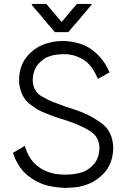

<svg xmlns="http://www.w3.org/2000/svg" viewBox="-20 -924 630 963"><path d="M289.1 -813.5Q296.9 -822.3 304.7 -832Q311.5 -840.8 319.3 -849.6Q326.2 -857.4 332 -865.2Q337.9 -872.1 344.7 -879.9Q349.6 -885.7 355.5 -891.6Q360.4 -898.4 365.2 -904.3Q366.2 -904.3 367.2 -904.3Q368.2 -904.3 369.1 -904.3Q376 -904.3 381.8 -904.3Q388.7 -904.3 395.5 -904.3Q399.4 -904.3 404.3 -904.3Q409.2 -904.3 413.1 -904.3Q418.9 -904.3 424.8 -904.3Q431.6 -904.3 437.5 -904.3Q437.5 -903.3 439.5 -900.4Q437.5 -897.5 432.6 -892.6Q419.9 -877.9 408.2 -863.3Q395.5 -848.6 383.8 -834Q375 -824.2 367.2 -814.5Q358.4 -804.7 349.6 -794.9Q342.8 -787.1 335.9 -778.3Q329.1 -770.5 322.3 -762.7Q321.3 -762.7 320.3 -762.7Q319.3 -762.7 319.3 -762.7Q312.5 -762.7 305.7 -762.7Q298.8 -762.7 292 -762.7Q287.1 -762.7 282.2 -762.7Q277.3 -762.7 273.4 -762.7Q268.6 -762.7 264.6 -762.7Q259.8 -762.7 255.9 -762.7Q254.9 -762.7 253.9 -763.7Q253.9 -764.6 252.9 -765.6Q249 -769.5 245.1 -774.4Q241.2 -778.3 238.3 -783.2Q229.5 -793 220.7 -802.7Q212.9 -813.5 204.1 -823.2Q195.3 -833 187.5 -842.8Q178.7 -852.5 170.9 -862.3Q162.1 -872.1 154.3 -880.9Q146.5 -890.6 138.7 -900.4Q138.7 -901.4 139.6 -902.3Q140.6 -903.3 140.6 -904.3Q143.6 -904.3 145.5 -904.3Q148.4 -904.3 151.4 -904.3Q157.2 -904.3 164.1 -904.3Q170.9 -904.3 177.7 -904.3Q181.6 -904.3 186.5 -904.3Q190.4 -904.3 195.3 -904.3Q199.2 -904.3 204.1 -904.3Q208 -904.3 212.9 -904.3Q212.9 -904.3 213.9 -903.3Q213.9 -902.3 214.8 -901.4Q223.6 -890.6 232.4 -879.9Q242.2 -869.1 251 -858.4Q256.8 -851.6 263.7 -843.8Q269.5 -835.9 276.4 -829.1Q278.3 -826.2 280.3 -824.2Q282.2 -821.3 284.2 -819.3Q285.2 -817.4 287.1 -816.4Q288.1 -815.4 289.1 -813.5ZM294.9 -718.8Q323.2 -717.8 349.6 -712.9Q376 -708 402.3 -697.3Q423.8 -687.5 442.4 -673.8Q460.9 -660.2 477.5 -642.6Q494.1 -624 506.8 -604.5Q519.5 -584 529.3 -560.5Q528.3 -559.6 526.4 -558.6Q525.4 -558.6 523.4 -557.6Q518.6 -554.7 512.7 -551.8Q506.8 -548.8 502 -544.9Q498 -543 495.1 -541Q491.2 -539.1 487.3 -537.1Q484.4 -536.1 477.5 -532.2Q471.7 -528.3 471.7 -528.3Q469.7 -531.2 467.8 -536.1Q459 -554.7 449.2 -571.3Q439.5 -587.9 425.8 -602.5Q414.1 -614.3 401.4 -623Q388.7 -630.9 374 -637.7Q361.3 -642.6 348.6 -646.5Q335.9 -649.4 322.3 -651.4Q319.3 -651.4 317.4 -651.4Q315.4 -651.4 312.5 -652.3Q310.5 -652.3 305.7 -652.3Q300.8 -652.3 294.9 -652.3Q273.4 -651.4 252.9 -648.4Q232.4 -644.5 212.9 -635.7Q198.2 -627.9 186.5 -617.2Q174.8 -607.4 165 -593.8Q146.5 -566.4 144.5 -530.3Q141.6 -494.1 161.1 -465.8Q172.9 -449.2 191.4 -439.5Q209 -429.7 226.6 -420.9Q260.7 -406.2 260.7 -407.2Q260.7 -407.2 310.5 -388.7Q332 -381.8 352.5 -375Q374 -367.2 395.5 -359.4Q406.2 -354.5 417 -349.6Q427.7 -344.7 437.5 -338.9Q460.9 -326.2 481.4 -311.5Q502.9 -296.9 519.5 -276.4Q525.4 -267.6 530.3 -257.8Q535.2 -247.1 539.1 -237.3Q547.9 -209 547.9 -180.7Q547.9 -168 545.9 -154.3Q541 -112.3 518.6 -77.1Q503.9 -55.7 485.4 -40Q466.8 -23.4 445.3 -10.7Q398.4 11.7 356.4 15.6Q313.5 18.6 309.6 18.6Q278.3 17.6 249 12.7Q219.7 8.8 190.4 -2Q164.1 -12.7 141.6 -27.3Q119.1 -42 99.6 -61.5Q80.1 -83 67.4 -106.4Q53.7 -129.9 44.9 -157.2Q45.9 -158.2 47.9 -159.2Q48.8 -160.2 49.8 -160.2Q55.7 -164.1 61.5 -167Q66.4 -169.9 72.3 -173.8Q76.2 -175.8 80.1 -177.7Q83 -179.7 86.9 -181.6Q90.8 -184.6 95.7 -187.5Q99.6 -189.5 103.5 -192.4Q104.5 -191.4 104.5 -191.4Q105.5 -188.5 107.4 -182.6Q114.3 -162.1 124 -143.6Q134.8 -125 149.4 -107.4Q162.1 -94.7 176.8 -85Q190.4 -74.2 207 -67.4Q231.4 -56.6 257.8 -51.8Q283.2 -47.9 309.6 -47.9Q334 -48.8 356.4 -51.8Q378.9 -54.7 401.4 -63.5Q418.9 -71.3 432.6 -83Q446.3 -93.8 458 -109.4Q476.6 -137.7 478.5 -174.8Q480.5 -211.9 460.9 -240.2Q449.2 -254.9 434.6 -264.6Q419.9 -274.4 404.3 -282.2Q373 -297.9 349.6 -306.6Q327.1 -314.5 302.7 -323.2Q291 -327.1 279.3 -330.1Q267.6 -334 255.9 -337.9Q250 -340.8 244.1 -342.8Q238.3 -344.7 232.4 -346.7Q226.6 -349.6 220.7 -351.6Q213.9 -353.5 208 -356.4Q208 -356.4 208 -356.4Q208 -356.4 208 -356.4Q198.2 -360.4 187.5 -365.2Q177.7 -370.1 168 -375Q163.1 -378.9 158.2 -381.8Q153.3 -384.8 148.4 -388.7Q146.5 -389.6 138.7 -395.5Q131.8 -400.4 128.9 -402.3Q122.1 -408.2 116.2 -414.1Q109.4 -419.9 104.5 -427.7Q100.6 -433.6 97.7 -438.5Q93.8 -444.3 90.8 -451.2Q88.9 -456.1 86.9 -461.9Q85 -466.8 83 -472.7Q81.1 -478.5 80.1 -483.4Q79.1 -489.3 78.1 -494.1Q77.1 -498 76.2 -502.9Q76.2 -506.8 76.2 -510.7Q74.2 -541 81.1 -570.3Q87.9 -599.6 103.5 -625Q118.2 -646.5 136.7 -663.1Q154.3 -678.7 176.8 -691.4Q200.2 -703.1 223.6 -709Q248 -715.8 273.4 -717.8Q275.4 -717.8 284.2 -717.8Q293 -718.8 294.9 -718.8Z"/></svg>

Font: LeFont
Style: Light
Weight: 300
Designer: Leryon MEDIA
Version: Version 1.0